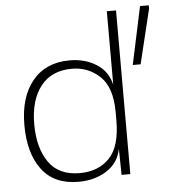

<svg xmlns="http://www.w3.org/2000/svg" viewBox="-53 -789 774 853"><g transform="rotate(-5 333.5 -363.0)"><path d="M642 -740V-725L583 -482H548L603 -740ZM45 -258Q45 -383 104.5 -455Q164 -527 270 -527Q338 -527 389 -495Q440 -463 454 -402V-730H495V0H456L454 -116Q442 -54 389 -20Q336 14 263 14Q155 14 100 -59Q45 -132 45 -258ZM89 -258Q89 -153 133.5 -88.5Q178 -24 272 -24Q355 -24 404.5 -75.5Q454 -127 454 -242V-280Q454 -390 402 -439.5Q350 -489 277 -489Q186 -489 137.5 -427Q89 -365 89 -258Z"/></g></svg>

Font: Nacelle UltraLight
Style: Regular
Weight: 200
Designer: Sora Sagano
Foundry: Sora Sagano
Version: Version 1.000;FEAKit 1.0